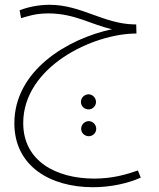

<svg xmlns="http://www.w3.org/2000/svg" viewBox="-20 -388 664 802"><path d="M368 394C443 394 514 378 568 354L556 324C508 341 449 358 374 358C216 358 77 286 77 126C77 -109 368 -248 550 -248L549 -286H540C411 -289 319 -368 187 -368C138 -368 92 -357 62 -345L68 -312C95 -320 128 -332 182 -332C292 -332 361 -285 448 -266C261 -226 40 -93 40 127C40 306 190 394 368 394ZM350 69C367 69 381 55 381 38C381 21 367 6 350 6C332 6 318 21 318 38C318 55 332 69 350 69ZM351 181C368 181 382 167 382 150C382 133 368 118 351 118C333 118 319 133 319 150C319 167 333 181 351 181Z"/></svg>

Font: Noto Sans Arabic ExtLt
Style: Regular
Weight: 200
Designer: Monotype Design Team, Nadine Chahine, Nizar Qandah and Khaled Hosny
Foundry: Monotype Imaging Inc.
Version: Version 2.012